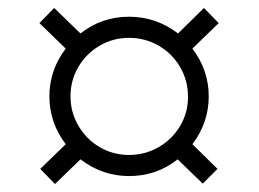

<svg xmlns="http://www.w3.org/2000/svg" viewBox="-20 -535 649 482"><path d="M81 -111 145 -173Q104 -227 104 -293Q104 -359 145 -413L79 -477L116 -515L182 -451Q235 -493 304 -493Q372 -493 427 -451L492 -515L529 -477L463 -413Q504 -359 504 -293Q504 -227 463 -173L526 -111L489 -74L426 -135Q373 -93 304 -93Q237 -93 182 -135L118 -73ZM452 -292Q452 -333 432 -367Q412 -401 378 -420.5Q344 -440 304 -440Q264 -440 230.5 -420.5Q197 -401 177 -367.5Q157 -334 157 -293Q157 -253 177 -219Q197 -185 230.5 -165.5Q264 -146 304 -146Q344 -146 378 -165.5Q412 -185 432 -218.5Q452 -252 452 -292Z"/></svg>

Font: Trirong
Style: Bold
Weight: 700
Designer: Katatrad Team
Foundry: CadsonDemak
Version: Version 1.001